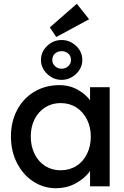

<svg xmlns="http://www.w3.org/2000/svg" viewBox="-20 -987 655 1017"><path d="M561 0H457V-125L477 -132Q477 -106 450 -72Q423 -38 377.5 -14Q332 10 277 10Q211 10 156.5 -25.5Q102 -61 70 -123.5Q38 -186 38 -264Q38 -343 71 -405Q104 -467 162.5 -501.5Q221 -536 294 -536Q349 -536 393 -511Q437 -486 462 -449.5Q487 -413 487 -381L457 -389V-525H561ZM461 -264Q461 -314 440.5 -354.5Q420 -395 384 -418Q348 -441 301 -441Q255 -441 219 -418Q183 -395 163 -355Q143 -315 143 -264Q143 -213 163 -172Q183 -131 219 -108Q255 -85 301 -85Q348 -85 384.5 -108Q421 -131 441 -172Q461 -213 461 -264ZM197 -669Q197 -713 230 -744Q263 -775 306 -775Q350 -775 383 -744Q416 -713 416 -669Q416 -627 383 -595.5Q350 -564 306 -564Q263 -564 230 -595.5Q197 -627 197 -669ZM356 -669Q356 -691 341.5 -703.5Q327 -716 306 -716Q285 -716 271 -703Q257 -690 257 -669Q257 -650 271.5 -636.5Q286 -623 306 -623Q327 -623 341.5 -636.5Q356 -650 356 -669ZM244 -842 387 -967 452 -885 278 -791Z"/></svg>

Font: Lexend
Style: Regular
Weight: 400
Designer: Thomas Jockin
Foundry: Lexend
Version: Version 1.000